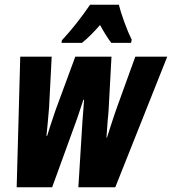

<svg xmlns="http://www.w3.org/2000/svg" viewBox="-20 -786 722 806"><path d="M65 -548H197L186 -334L180 -266Q176 -232 175 -216H178Q186 -243 213 -323L296 -548H448L436 -325Q434 -295 432 -280Q428 -230 427 -208H429L444 -255Q462 -311 472 -338L548 -548H682L464 0H309L326 -275L333 -367H330L304 -289L199 0H50ZM240 -617Q303 -685 358 -766H479Q486 -737 502 -693Q518 -649 533 -619L530 -606H447Q424 -637 400 -681Q359 -634 324 -606H238Z"/></svg>

Font: Noto Sans Display Ex Bold Cond
Style: Italic
Weight: 800
Width: 3
Italic angle: -12°
Designer: Monotype Design team
Foundry: Monotype Imaging Inc.
Version: Version 1.000